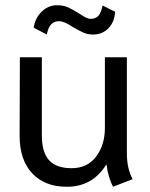

<svg xmlns="http://www.w3.org/2000/svg" viewBox="-20 -704 572 734"><path d="M55 0ZM55 -185 56 -485H140V-186Q140 -122 167.5 -91.5Q195 -61 254 -61Q314 -61 347.5 -105.5Q381 -150 381 -215V-485H465V-122Q465 -88 470.5 -64Q476 -40 487 -19L412 10Q404 -5 397 -28Q390 -51 387 -76Q334 10 236 10Q151 10 103 -41.5Q55 -93 55 -185ZM109 -598Q114 -635 139.5 -659.5Q165 -684 198 -684Q222 -684 240 -676Q258 -668 283 -652Q298 -642 308 -637Q318 -632 327 -632Q346 -632 356.5 -644Q367 -656 372 -683L420 -659Q418 -620 394.5 -596Q371 -572 336 -572Q315 -572 298.5 -579.5Q282 -587 258 -601Q225 -623 206 -623Q187 -623 175.5 -611Q164 -599 159 -572Z"/></svg>

Font: Niramit
Style: Regular
Weight: 400
Version: Version 1.000; ttfautohint (v1.6)